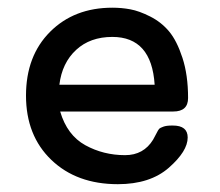

<svg xmlns="http://www.w3.org/2000/svg" viewBox="-20 -470 565 494"><path d="M46.9 -224.1Q46.9 -326.2 108.9 -388.2Q170.9 -450.2 269 -450.2Q293 -450.2 315.4 -446Q337.9 -441.9 366.5 -427.5Q395 -413.1 415 -389.2Q435.1 -365.2 449.5 -321Q463.9 -276.9 463.9 -217.8Q463.9 -183.1 425.8 -183.1Q425.3 -183.1 424.8 -183.1H134.8Q152.8 -122.1 199.5 -96.4Q246.1 -70.8 301.8 -70.8Q349.6 -70.8 374 -110.8Q377 -115.7 382.1 -126Q387.2 -136.2 389.6 -138.7Q392.1 -141.1 400.1 -144Q408.2 -147 421.9 -147H424.8Q462.9 -147 462.9 -116.2Q462.9 -81.1 414.6 -38.6Q366.2 3.9 283.2 3.9Q177.2 3.9 112.1 -58.6Q46.9 -121.1 46.9 -224.1ZM132.8 -252H377.9Q370.1 -375 269 -375Q211.9 -375 175.8 -341.6Q139.6 -308.1 132.8 -252Z"/></svg>

Font: CMU Typewriter Text
Style: Bold
Weight: 700
Version: Version 0.7.0